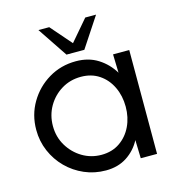

<svg xmlns="http://www.w3.org/2000/svg" viewBox="-106 -790 817 893"><g transform="rotate(-15 302.0 -343.0)"><path d="M466 -500H544V0H465.5L463 -88Q439 -42.5 396.5 -14.8Q354 13 295.5 13Q240.5 13 192.5 -7.8Q144.5 -28.5 108 -65Q71.5 -101.5 50.8 -149.8Q30 -198 30 -253Q30 -325 65 -384.2Q100 -443.5 159 -478.8Q218 -514 290 -514Q351 -514 396 -485.5Q441 -457 468.5 -411ZM294 -62.5Q345 -62.5 382.2 -88Q419.5 -113.5 439.8 -156Q460 -198.5 460 -250Q460 -302.5 439.5 -345.2Q419 -388 381.8 -413Q344.5 -438 294 -438Q242.5 -438 200.8 -412.8Q159 -387.5 134.2 -344.8Q109.5 -302 109.5 -250Q109.5 -197.5 135 -155Q160.5 -112.5 202.2 -87.5Q244 -62.5 294 -62.5ZM256.5 -555 160 -699H212L299.5 -598.5L385.5 -699H437.5L342.5 -555Z"/></g></svg>

Font: Urbanist
Style: Regular
Weight: 400
Designer: Corey Hu
Foundry: Corey Hu
Version: Version 1.330; ttfautohint (v1.8.4.7-5d5b)